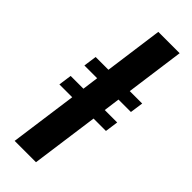

<svg xmlns="http://www.w3.org/2000/svg" viewBox="-271 -862 893 893"><g transform="rotate(45 176.0 -415.5)"><path d="M55.7 0 101.5 -332.9H17.2L26.3 -397.8H110.3L121 -477.4H37.1L46.2 -542.3H130.3L169.7 -831H310L270.6 -542.3H352.3L343.1 -477.4H261.3L250.6 -397.8H332.4L323.3 -332.9H241.8L196 0Z"/></g></svg>

Font: Merriweather Light
Style: Italic
Weight: 300
Italic angle: -7.8°
Designer: Eben Sorkin
Foundry: Eben Sorkin
Version: Version 2.101